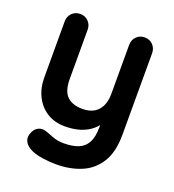

<svg xmlns="http://www.w3.org/2000/svg" viewBox="-134 -639 854 943"><g transform="rotate(20 293.5 -167.5)"><path d="M462 -535Q488 -535 505 -517.5Q522 -500 522 -474V-49Q522 43 487.5 97.5Q453 152 395 176Q337 200 265 200Q233 200 197 195Q161 190 138 180Q108 167 96.5 147.5Q85 128 92 106Q101 77 121 66.5Q141 56 163 64Q179 69 205 79.5Q231 90 265 90Q311 90 341.5 77.5Q372 65 387.5 35.5Q403 6 403 -45V-112L424 -88Q407 -55 381.5 -33.5Q356 -12 321 -1Q286 10 241 10Q188 10 148.5 -14.5Q109 -39 87 -82.5Q65 -126 65 -182V-474Q65 -500 82 -517.5Q99 -535 125 -535Q151 -535 168 -517.5Q185 -500 185 -474V-218Q185 -153 213.5 -126.5Q242 -100 293 -100Q328 -100 352 -113.5Q376 -127 389 -153.5Q402 -180 402 -218V-474Q402 -500 419 -517.5Q436 -535 462 -535Z"/></g></svg>

Font: Quicksand Variable Light
Style: Regular
Weight: 300
Designer: Andrew Paglinawan
Foundry: Andrew Paglinawan
Version: Version 3.004